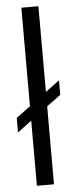

<svg xmlns="http://www.w3.org/2000/svg" viewBox="-56 -838 342 868"><g transform="rotate(-5 114.5 -404.0)"><path d="M75.5 0V-295.5L11.5 -247.5V-313.5L75.5 -361V-808H153V-419L216.5 -466.5V-400.5L153 -353.5V0Z"/></g></svg>

Font: Encode Sans SemiCondensed SemiCondensed
Style: Regular
Weight: 400
Width: 4
Designer: Multiple Designers
Foundry: Impallari Type
Version: Version 3.000; ttfautohint (v1.8.3) -l 8 -r 50 -G 200 -x 14 